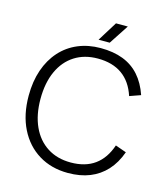

<svg xmlns="http://www.w3.org/2000/svg" viewBox="-129 -980 957 1097"><g transform="rotate(15 350.0 -431.5)"><path d="M375 17Q277 17 202.5 -28.5Q128 -74 86.5 -157Q45 -240 45 -352Q45 -437 68.5 -505Q92 -573 135.5 -621.5Q179 -670 239.5 -695.5Q300 -721 373 -721Q449 -721 506 -699Q563 -677 602.5 -632.5Q642 -588 665 -521L600 -498Q574 -578 517 -618.5Q460 -659 373 -659Q294 -659 236 -622Q178 -585 146.5 -516Q115 -447 115 -352Q115 -258 146.5 -189Q178 -120 236.5 -82.5Q295 -45 375 -45Q461 -45 517 -85.5Q573 -126 600 -206L665 -183Q641 -116 600.5 -72Q560 -28 504 -5.5Q448 17 375 17ZM420 -880H490L414 -764H348Z"/></g></svg>

Font: TikTok Sans Light
Style: Regular
Weight: 300
Version: Version 4.000